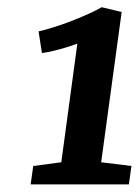

<svg xmlns="http://www.w3.org/2000/svg" viewBox="-20 -922 376 520"><path d="M70 -472.5 146 -482.5 189.5 -804Q177 -799 159.8 -793.8Q142.5 -788.5 124.8 -784.2Q107 -780 93.5 -778.5L84.5 -837Q102.5 -841 126.2 -848.5Q150 -856 174.5 -865.5Q199 -875 220.5 -884.8Q242 -894.5 255.5 -902.5L309.5 -889.5L254 -482.5L336 -472.5L329 -422.5H63Z"/></svg>

Font: Merriweather 20pt Black
Style: Italic
Weight: 900
Italic angle: -7.8°
Version: Version 2.101